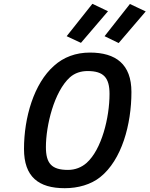

<svg xmlns="http://www.w3.org/2000/svg" viewBox="-20 -979 785 1008"><path d="M320 9C390 9 457 -10 506 -49C619 -139 670 -325 670 -496C670 -642 588 -703 452 -703C378 -703 314 -679 264 -634C158 -541 106 -362 106 -197C106 -51 182 9 320 9ZM337 -87C251 -87 221 -121 221 -207C221 -320 264 -498 347 -573C373 -596 405 -606 440 -606C524 -606 555 -571 555 -486C555 -362 514 -195 435 -124C408 -100 374 -87 337 -87ZM547 -920 465 -959 330 -789 405 -754ZM745 -919 662 -958 529 -789 603 -753Z"/></svg>

Font: RazerF5 SemiBold
Style: Italic
Weight: 600
Foundry: Razer Inc.
Version: Version 2